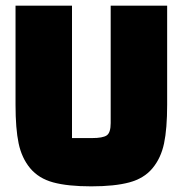

<svg xmlns="http://www.w3.org/2000/svg" viewBox="-20 -645 647 680"><path d="M235 -625V-156H306Q344 -156 358 -165.5Q372 -175 372 -209V-625H572V-274Q572 -189 561 -137Q550 -85 520 -49Q490 -13 438 1Q386 15 303 15Q220 15 168.5 1Q117 -13 87 -49Q57 -85 46 -137Q35 -189 35 -274V-625Z"/></svg>

Font: Changa One
Style: Regular
Weight: 400
Designer: Eduardo Rodriguez Tunni
Foundry: Eduardo Rodriguez Tunni
Version: Version 1.003